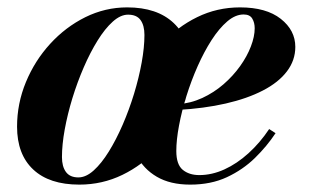

<svg xmlns="http://www.w3.org/2000/svg" viewBox="-20 -490 844 520"><path d="M194.8 10Q113.5 10 69.9 -31Q26.2 -72 26.2 -147Q26.2 -209.7 50.2 -267.7Q74.2 -325.7 115.8 -371.2Q157.3 -416.7 211 -443.4Q264.8 -470 324.3 -470Q405.8 -470 450.5 -427.5Q495.3 -385 495.3 -310Q495.3 -248.3 471.9 -190.9Q448.5 -133.5 407.3 -88.1Q366 -42.8 311.5 -16.4Q257 10 194.8 10ZM192.3 -9.5Q212.8 -9.5 233.8 -28.4Q254.8 -47.3 274.7 -79.5Q294.7 -111.8 312.2 -152.1Q329.7 -192.5 343 -235.9Q356.2 -279.3 363.7 -320.6Q371.2 -362 371.2 -395.3Q371.2 -421 360.7 -435.6Q350.3 -450.3 326.8 -450.3Q306.5 -450.3 285.4 -431.4Q264.3 -412.5 244.3 -380.2Q224.3 -348 206.8 -307.6Q189.3 -267.2 176 -223.9Q162.8 -180.5 155.3 -139.4Q147.8 -98.2 147.8 -64.5Q147.8 -39.2 158.5 -24.4Q169.3 -9.5 192.3 -9.5ZM495.2 10Q441 10 404.7 -11.3Q368.5 -32.5 350.2 -68.8Q332 -105 332 -150Q332 -211.5 355 -268.9Q378 -326.3 418.9 -371.6Q459.7 -417 513.9 -443.5Q568 -470 630 -470Q701 -470 740.4 -439Q779.8 -408 779.8 -363Q779.8 -326.5 757 -296.6Q734.3 -266.7 692 -244.9Q649.8 -223 591.3 -209.6Q532.8 -196.2 460.8 -192.2V-207.7Q496 -210 527.8 -224.6Q559.5 -239.3 585.4 -261.8Q611.3 -284.3 630.3 -310.9Q649.3 -337.5 659.5 -364.3Q669.8 -391 669.8 -413.5Q669.8 -428.8 663.1 -439.8Q656.5 -450.8 639.8 -450.8Q617.5 -450.8 595.5 -432Q573.5 -413.2 553.1 -381.6Q532.8 -350 515.4 -310.9Q498 -271.7 485 -230.1Q472 -188.5 464.8 -149.7Q457.5 -111 457.5 -81Q457.5 -44.5 474.9 -30.1Q492.3 -15.8 519.8 -15.8Q553.8 -15.8 587.8 -31.2Q621.8 -46.7 652.9 -74.9Q684 -103 709 -140.5L726.3 -129.3Q703 -94 670.4 -62.1Q637.8 -30.3 594.5 -10.1Q551.3 10 495.2 10Z"/></svg>

Font: Bodoni Moda
Style: Italic
Weight: 400
Italic angle: -13°
Designer: Owen Earl
Foundry: indestructible type
Version: Version 2.005